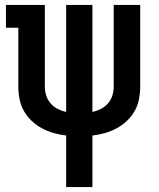

<svg xmlns="http://www.w3.org/2000/svg" viewBox="-20 -550 640 775"><path d="M247 205V-3Q221 -6 196.5 -13Q172 -20 149.5 -32Q127 -44 108 -62Q89 -80 76.5 -102Q64 -124 59 -149.5Q54 -175 54 -200V-438H4V-530H161V-200Q161 -182 166.5 -164.5Q172 -147 184 -133Q196 -119 212.5 -110.5Q229 -102 247 -98V-530H353V-98Q371 -102 387.5 -110.5Q404 -119 416 -133Q428 -147 433.5 -164.5Q439 -182 439 -200V-530H546V-200Q546 -175 541 -149.5Q536 -124 523.5 -102Q511 -80 492 -62Q473 -44 450.5 -32Q428 -20 403.5 -13Q379 -6 353 -3V205Z"/></svg>

Font: Iosevka Slab Semibold Extended
Style: Regular
Weight: 600
Width: 7
Monospace: yes
Designer: Belleve Invis
Foundry: Belleve Invis
Version: Version 11.1.0; ttfautohint (v1.8.3)